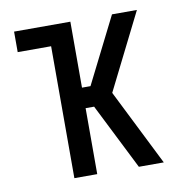

<svg xmlns="http://www.w3.org/2000/svg" viewBox="-65 -583 629 645"><g transform="rotate(-10 250.0 -260.0)"><path d="M138 0V-450H24V-520H216V-295H245L358 -520H443L313 -260L443 0H358L245 -225H216V0Z"/></g></svg>

Font: Iosevka NFM
Style: Regular
Weight: 400
Monospace: yes
Designer: Belleve Invis
Foundry: Belleve Invis
Version: Version 29.0.4; ttfautohint (v1.8.4);Nerd Fonts 3.3.0